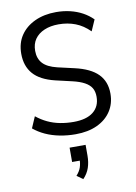

<svg xmlns="http://www.w3.org/2000/svg" viewBox="-105 -780 793 1122"><g transform="rotate(-10 292.0 -219.5)"><path d="M298 9Q249 9 203.5 0Q158 -9 120 -26.5Q82 -44 52 -69L81 -136Q112 -111 146 -95Q180 -79 218.5 -71.5Q257 -64 299 -64Q375 -64 415.5 -96Q456 -128 456 -186Q456 -217 443.5 -238Q431 -259 403.5 -274Q376 -289 333 -299L234 -322Q147 -343 106.5 -389.5Q66 -436 66 -509Q66 -572 96.5 -617.5Q127 -663 182 -688.5Q237 -714 308 -714Q352 -714 391.5 -704.5Q431 -695 464 -677Q497 -659 523 -633L494 -567Q455 -606 409.5 -623.5Q364 -641 310 -641Q262 -641 225.5 -625.5Q189 -610 169 -581.5Q149 -553 149 -512Q149 -466 175 -437.5Q201 -409 259 -395L359 -372Q451 -351 495 -306.5Q539 -262 539 -190Q539 -131 509.5 -86Q480 -41 426 -16Q372 9 298 9ZM296 275 260 249Q280 227 287.5 204.5Q295 182 295 154L311 165H249V80H344V144Q344 183 333 215.5Q322 248 296 275Z"/></g></svg>

Font: Nunito Sans 10pt SemiCondensed
Style: Regular
Weight: 400
Width: 4
Designer: Vernon Adams
Foundry: Vernon Adams
Version: Version 3.101;gftools[0.9.27]